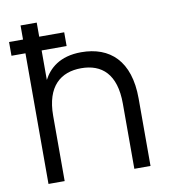

<svg xmlns="http://www.w3.org/2000/svg" viewBox="-81 -789 756 859"><g transform="rotate(-10 297.0 -360.0)"><path d="M70 -593.5V0H143.5V-296.5C143.5 -431 211 -484.5 303.5 -484.5C397 -484.5 460 -430.5 460 -296.5V0H533.5V-306.5C533.5 -477.5 446.5 -555 316 -555C217.5 -555 168.5 -507.5 143.5 -459.5V-593.5H257V-656H143.5V-720H70V-656H6.5V-593.5Z"/></g></svg>

Font: Vela Sans
Style: Regular
Weight: 400
Designer: Principal design: Mikhail Sharanda - project Manrope.
Design modification: Ravid Balaliev
Foundry: Mikhail Sharanda
Version: Version 1.001